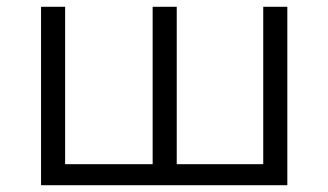

<svg xmlns="http://www.w3.org/2000/svg" viewBox="-20 -546 968 566"><path d="M172 -62V-526H101V0H827V-526H756V-62H501V-526H430V-62Z"/></svg>

Font: Montserrat Z
Style: Regular
Weight: 400
Designer: Julieta Ulanovsky
Foundry: Julieta Ulanovsky
Version: Version 8.000